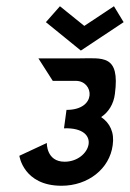

<svg xmlns="http://www.w3.org/2000/svg" viewBox="-20 -587 416 615"><path d="M187 -69C128 -69 130 -129 130 -129L42 -88C42 -88 55 8 177 8C262 8 331 -46 341 -122C347 -163 332 -193 304 -212C328 -228 344 -254 348 -286C365 -414 308 -400 233 -400H103L149 -328H223C281 -328 292 -235 193 -235L185 -176C309 -180 270 -69 187 -69ZM376 -516 345 -567 250 -504 172 -567 127 -516 239 -425Z"/></svg>

Font: Hussar Tani
Style: Kurs
Weight: 700
Foundry: Cannot Into Space Fonts
Version: Version 0.92